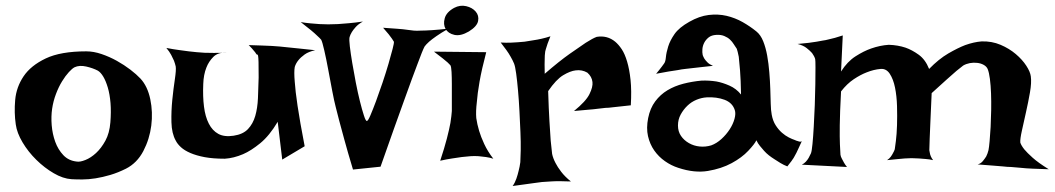

<svg xmlns="http://www.w3.org/2000/svg" viewBox="-20 -614 3625 660"><path d="M276.4 -437.5Q301.8 -437.5 329.1 -428.2Q356.4 -418.9 381.8 -404.8Q407.2 -390.6 428.2 -374.5Q449.2 -358.4 462.9 -343.8Q487.3 -317.4 496.6 -272.9Q505.9 -228.5 500 -182.1Q494.1 -135.7 472.7 -94.7Q451.2 -53.7 413.1 -34.2Q385.7 -20.5 359.4 -12.7Q333 -4.9 308.6 -1Q284.2 2.9 262.7 2.9Q241.2 2.9 225.6 2Q196.3 0 164.6 -18.6Q132.8 -37.1 105 -64.5Q77.1 -91.8 57.6 -124.5Q38.1 -157.2 34.2 -186.5Q28.3 -226.6 32.2 -270.5Q36.1 -314.5 61 -351.6Q85.9 -388.7 137.2 -413.1Q188.5 -437.5 276.4 -437.5ZM244.1 -58.6Q254.9 -56.6 273.4 -64Q292 -71.3 310.1 -87.9Q328.1 -104.5 342.3 -130.4Q356.4 -156.2 359.4 -193.4Q362.3 -229.5 359.9 -259.8Q357.4 -290 350.6 -313Q343.8 -335.9 335 -350.6Q326.2 -365.2 316.4 -371.1Q299.8 -379.9 276.4 -385.3Q252.9 -390.6 236.3 -382.8Q228.5 -378.9 216.8 -366.2Q205.1 -353.5 193.4 -334.5Q181.6 -315.4 172.4 -291Q163.1 -266.6 159.2 -240.2Q155.3 -213.9 157.7 -183.6Q160.2 -153.3 169.9 -126.5Q179.7 -99.6 197.8 -80.6Q215.8 -61.5 244.1 -58.6Z M551.8 -449.2Q577.1 -444.3 596.2 -441.9Q615.2 -439.5 628.9 -437.5Q644.5 -435.5 656.2 -434.6Q668 -433.6 683.6 -432.6Q710 -431.6 757.8 -432.6Q729.5 -434.6 713.4 -418.5Q697.3 -402.3 689.5 -381.8Q679.7 -357.4 678.7 -325.2Q676.8 -282.2 681.2 -247.6Q685.5 -212.9 697.8 -189Q710 -165 730.5 -153.8Q751 -142.6 783.2 -147.5Q815.4 -152.3 832.5 -170.4Q849.6 -188.5 857.4 -215.3Q865.2 -242.2 866.7 -276.4Q868.2 -310.5 869.1 -347.7Q869.1 -384.8 868.7 -400.9Q868.2 -417 867.2 -421.9Q866.2 -426.8 864.3 -426.3Q862.3 -425.8 859.4 -430.7Q857.4 -434.6 853.5 -438.5Q850.6 -442.4 845.7 -447.8Q840.8 -453.1 835 -459Q860.4 -458 880.4 -457.5Q900.4 -457 914.1 -456.1Q929.7 -455.1 941.4 -454.1Q952.1 -453.1 969.7 -451.2Q984.4 -449.2 1007.8 -447.3Q1031.2 -445.3 1063.5 -441.4Q1041 -436.5 1027.3 -426.8Q1013.7 -417 1005.9 -407.2Q997.1 -396.5 993.2 -383.8Q990.2 -367.2 993.2 -333Q995.1 -302.7 1002.9 -250Q1010.7 -197.3 1027.3 -111.3L950.2 -65.4L934.6 -195.3Q906.2 -147.5 874.5 -121.6Q842.8 -95.7 815.4 -84Q783.2 -70.3 752.9 -68.4Q712.9 -68.4 684.1 -73.7Q655.3 -79.1 634.8 -87.9Q614.3 -96.7 602.1 -107.9Q589.8 -119.1 584 -130.9Q570.3 -155.3 569.3 -193.8Q568.4 -232.4 572.3 -271Q576.2 -309.6 581.1 -341.8Q585.9 -374 584 -385.7Q582 -394.5 578.1 -405.3Q574.2 -414.1 568.4 -425.3Q562.5 -436.5 551.8 -449.2Z M1013.7 -538.1Q1030.3 -535.2 1047.4 -533.7Q1064.5 -532.2 1078.1 -531.2Q1093.8 -530.3 1108.4 -530.3Q1123 -530.3 1141.6 -531.2Q1157.2 -532.2 1179.2 -534.2Q1201.2 -536.1 1227.5 -540Q1211.9 -531.2 1203.1 -521.5Q1194.3 -511.7 1189.5 -503.9Q1183.6 -494.1 1181.6 -486.3Q1179.7 -478.5 1182.6 -454.1Q1185.5 -429.7 1190.9 -397.5Q1196.3 -365.2 1203.1 -330.1Q1210 -294.9 1217.3 -265.6Q1224.6 -236.3 1231 -216.8Q1237.3 -197.3 1241.2 -198.2Q1245.1 -198.2 1253.4 -217.8Q1261.7 -237.3 1272.5 -266.1Q1283.2 -294.9 1294.9 -329.6Q1306.6 -364.3 1315.4 -394.5Q1324.2 -424.8 1329.6 -445.8Q1335 -466.8 1334 -470.7Q1331.1 -474.6 1327.1 -481.4Q1320.3 -492.2 1296.9 -518.6Q1325.2 -516.6 1345.7 -515.1Q1366.2 -513.7 1378.9 -511.7Q1393.6 -509.8 1402.3 -508.8Q1411.1 -507.8 1427.7 -508.8Q1441.4 -508.8 1464.4 -510.3Q1487.3 -511.7 1521.5 -515.6Q1496.1 -501 1480 -489.7Q1463.9 -478.5 1455.1 -470.7Q1444.3 -460.9 1439.5 -454.1Q1432.6 -441.4 1415 -393.6Q1407.2 -373 1396 -342.8Q1384.8 -312.5 1369.6 -270Q1354.5 -227.5 1334 -170.9Q1313.5 -114.3 1288.1 -41L1193.4 -31.2Q1174.8 -92.8 1163.6 -134.3Q1152.3 -175.8 1145.5 -201.2Q1137.7 -230.5 1133.8 -247.1Q1128.9 -265.6 1122.1 -301.3Q1115.2 -336.9 1108.4 -374Q1101.6 -411.1 1094.7 -440.9Q1087.9 -470.7 1084 -477.5Q1080.1 -482.4 1070.3 -491.2Q1062.5 -499 1048.8 -510.3Q1035.2 -521.5 1013.7 -538.1Z M1471.7 -436.5 1651.4 -434.6Q1635.7 -375 1628.4 -333Q1621.1 -291 1619.1 -262.7Q1615.2 -230.5 1617.2 -208Q1620.1 -187.5 1627 -164.1Q1632.8 -144.5 1644.5 -119.1Q1656.2 -93.8 1675.8 -68.4Q1664.1 -72.3 1650.4 -74.2Q1636.7 -76.2 1625 -77.1Q1611.3 -78.1 1597.7 -77.1Q1584 -76.2 1567.4 -74.2Q1553.7 -72.3 1534.2 -69.3Q1514.6 -66.4 1493.2 -61.5Q1507.8 -105.5 1516.1 -137.7Q1524.4 -169.9 1528.3 -191.4Q1532.2 -216.8 1533.2 -232.4Q1533.2 -252 1533.2 -276.9Q1533.2 -301.8 1533.2 -325.2Q1533.2 -348.6 1532.2 -366.7Q1531.2 -384.8 1528.3 -389.6L1518.6 -399.4Q1512.7 -404.3 1501.5 -413.6Q1490.2 -422.9 1471.7 -436.5ZM1541 -586.9Q1561.5 -597.7 1582.5 -592.8Q1603.5 -587.9 1615.2 -574.2Q1627 -560.5 1623.5 -542Q1620.1 -523.4 1591.8 -505.9Q1563.5 -489.3 1542 -494.1Q1520.5 -499 1511.7 -514.6Q1502.9 -530.3 1508.8 -551.3Q1514.6 -572.3 1541 -586.9Z M1701.2 -467.8Q1719.7 -466.8 1734.9 -467.3Q1750 -467.8 1760.7 -468.8Q1773.4 -469.7 1783.2 -470.7Q1797.9 -472.7 1813.5 -475.6Q1827.1 -477.5 1842.3 -481Q1857.4 -484.4 1872.1 -489.3Q1866.2 -474.6 1862.3 -463.9Q1858.4 -453.1 1856.4 -445.3Q1853.5 -436.5 1853.5 -430.7Q1852.5 -423.8 1852.5 -414.1Q1851.6 -397.5 1852.5 -360.4Q1903.3 -404.3 1938 -428.7Q1972.7 -453.1 1993.2 -466.8Q2017.6 -482.4 2031.2 -487.3Q2067.4 -493.2 2094.7 -470.7Q2106.4 -460.9 2117.2 -444.8Q2127.9 -428.7 2135.7 -402.3Q2143.6 -376 2147.5 -339.4Q2151.4 -302.7 2148.4 -252Q2127.9 -250 2111.8 -248Q2095.7 -246.1 2085 -245.1Q2072.3 -243.2 2061.5 -243.2L2035.2 -240.2Q2021.5 -238.3 2001.5 -236.8Q1981.4 -235.4 1953.1 -232.4Q1994.1 -265.6 2006.3 -290.5Q2018.6 -315.4 2016.6 -332Q2014.6 -350.6 1999 -364.3Q1980.5 -375 1959 -372.1Q1940.4 -370.1 1916 -355.5Q1891.6 -340.8 1864.3 -300.8Q1866.2 -238.3 1868.7 -197.3Q1871.1 -156.2 1873 -130.9Q1876 -101.6 1877.9 -85Q1880.9 -70.3 1889.6 -53.7Q1896.5 -40 1909.2 -23.4Q1921.9 -6.8 1942.4 9.8Q1899.4 7.8 1872.1 9.8Q1855.5 10.7 1842.8 11.7Q1829.1 13.7 1813.5 15.6Q1799.8 17.6 1781.7 20Q1763.7 22.5 1742.2 25.4Q1750 14.6 1754.9 0.5Q1759.8 -13.7 1762.7 -26.4Q1766.6 -41 1768.6 -56.6Q1769.5 -70.3 1770 -97.7Q1770.5 -125 1769 -159.7Q1767.6 -194.3 1765.6 -231.9Q1763.7 -269.5 1760.7 -302.7Q1757.8 -335.9 1754.4 -360.8Q1751 -385.7 1747.1 -395.5Q1742.2 -407.2 1735.4 -418.9Q1729.5 -429.7 1720.7 -441.9Q1711.9 -454.1 1701.2 -467.8Z M2262.7 -395.5Q2267.6 -401.4 2269 -417.5Q2270.5 -433.6 2276.9 -454.1Q2283.2 -474.6 2298.8 -497.1Q2314.5 -519.5 2349.6 -539.1Q2383.8 -558.6 2416 -562.5Q2448.2 -566.4 2477.5 -559.6Q2506.8 -552.7 2532.7 -538.1Q2558.6 -523.4 2580.1 -505.9Q2594.7 -494.1 2603.5 -472.2Q2612.3 -450.2 2617.2 -422.9Q2622.1 -395.5 2624.5 -365.7Q2627 -335.9 2627.9 -308.1Q2628.9 -280.3 2629.4 -257.3Q2629.9 -234.4 2632.8 -219.7Q2636.7 -198.2 2646.5 -183.1Q2656.2 -168 2668 -157.7Q2679.7 -147.5 2691.4 -141.6Q2703.1 -135.7 2711.9 -132.8Q2717.8 -129.9 2722.7 -128.9Q2732.4 -125 2736.3 -128.9Q2730.5 -115.2 2725.6 -105.5Q2720.7 -95.7 2717.8 -88.9Q2713.9 -81.1 2710.9 -76.2Q2708 -70.3 2704.1 -65.4Q2701.2 -60.5 2696.3 -54.7Q2691.4 -48.8 2686.5 -42Q2673.8 -46.9 2662.6 -53.7Q2651.4 -60.5 2642.6 -66.4Q2631.8 -73.2 2623 -80.1Q2614.3 -86.9 2606.4 -95.7Q2599.6 -103.5 2592.3 -112.3Q2585 -121.1 2580.1 -131.8Q2574.2 -119.1 2552.2 -95.7Q2530.3 -72.3 2495.1 -53.2Q2460 -34.2 2413.6 -26.4Q2367.2 -18.6 2311.5 -37.1Q2287.1 -44.9 2265.6 -60.1Q2244.1 -75.2 2229 -96.7Q2213.9 -118.2 2207.5 -146Q2201.2 -173.8 2208 -208Q2214.8 -242.2 2232.4 -265.6Q2250 -289.1 2274.4 -303.7Q2298.8 -318.4 2329.1 -326.2Q2359.4 -334 2391.6 -336.9Q2417 -337.9 2442.4 -334Q2463.9 -330.1 2487.3 -319.8Q2510.7 -309.6 2527.3 -289.1Q2526.4 -340.8 2523.9 -371.6Q2521.5 -402.3 2519.5 -418.9Q2515.6 -438.5 2512.7 -446.3Q2507.8 -453.1 2502.4 -461.9Q2497.1 -470.7 2489.3 -478Q2481.4 -485.4 2469.7 -490.2Q2458 -495.1 2442.4 -494.1Q2425.8 -493.2 2416 -485.4Q2406.2 -477.5 2400.9 -467.3Q2395.5 -457 2394.5 -445.3Q2393.6 -433.6 2395.5 -424.8Q2397.5 -418.9 2401.4 -412.1Q2405.3 -406.2 2412.1 -399.4Q2418.9 -392.6 2430.7 -387.7Q2408.2 -384.8 2390.6 -383.3Q2373 -381.8 2360.4 -379.9Q2345.7 -377.9 2335 -377Q2324.2 -376 2309.6 -373Q2296.9 -371.1 2278.3 -368.2Q2259.8 -365.2 2235.4 -360.4Q2241.2 -367.2 2246.1 -373.5Q2251 -379.9 2254.9 -384.8Q2258.8 -390.6 2262.7 -395.5ZM2409.2 -279.3Q2391.6 -278.3 2374 -271Q2356.4 -263.7 2342.8 -250.5Q2329.1 -237.3 2319.8 -220.2Q2310.5 -203.1 2310.5 -182.6Q2310.5 -162.1 2320.8 -147Q2331.1 -131.8 2348.1 -122.1Q2365.2 -112.3 2385.3 -110.4Q2405.3 -108.4 2424.8 -114.3Q2443.4 -121.1 2460 -136.2Q2476.6 -151.4 2488.3 -169.4Q2500 -187.5 2504.9 -205.6Q2509.8 -223.6 2505.9 -235.4Q2498 -260.7 2470.7 -271Q2443.4 -281.2 2409.2 -279.3Z M2721.7 -462.9Q2744.1 -464.8 2760.3 -466.8Q2776.4 -468.8 2787.1 -470.7Q2799.8 -472.7 2808.6 -474.6Q2817.4 -475.6 2828.1 -478.5Q2837.9 -480.5 2850.1 -483.9Q2862.3 -487.3 2877 -492.2L2871.1 -368.2Q2892.6 -402.3 2920.9 -420.4Q2949.2 -438.5 2974.6 -447.3Q3004.9 -458 3035.2 -460Q3066.4 -459 3092.8 -450.2Q3115.2 -442.4 3138.2 -425.8Q3161.1 -409.2 3173.8 -377Q3207 -411.1 3239.7 -430.2Q3272.5 -449.2 3297.9 -459Q3328.1 -469.7 3354.5 -471.7Q3389.6 -472.7 3419.4 -460Q3449.2 -447.3 3471.7 -428.2Q3494.1 -409.2 3507.8 -388.2Q3521.5 -367.2 3523.4 -351.6Q3526.4 -330.1 3520.5 -296.4Q3514.6 -262.7 3506.8 -228Q3499 -193.4 3492.7 -164.6Q3486.3 -135.7 3487.3 -124Q3490.2 -114.3 3501 -100.6Q3510.7 -88.9 3529.8 -71.8Q3548.8 -54.7 3585 -32.2Q3553.7 -33.2 3529.8 -34.2Q3505.9 -35.2 3489.3 -37.1Q3469.7 -39.1 3455.1 -40Q3443.4 -40 3426.8 -42Q3413.1 -43 3391.1 -44.9Q3369.1 -46.9 3340.8 -48.8Q3351.6 -51.8 3358.4 -60.1Q3365.2 -68.4 3370.1 -76.2Q3375 -85.9 3377.9 -97.7Q3379.9 -107.4 3381.8 -128.9Q3383.8 -150.4 3385.3 -177.7Q3386.7 -205.1 3387.2 -235.4Q3387.7 -265.6 3386.7 -293Q3385.7 -320.3 3382.8 -342.8Q3379.9 -365.2 3375 -377Q3371.1 -385.7 3361.3 -391.1Q3351.6 -396.5 3338.9 -397.9Q3326.2 -399.4 3313.5 -397Q3300.8 -394.5 3291 -388.7Q3282.2 -381.8 3267.6 -370.1Q3254.9 -359.4 3234.4 -340.8Q3213.9 -322.3 3182.6 -293.9Q3179.7 -232.4 3178.2 -194.8Q3176.8 -157.2 3175.8 -137.7Q3174.8 -114.3 3174.8 -105.5Q3173.8 -97.7 3175.8 -90.8Q3177.7 -76.2 3187.5 -63.5Q3175.8 -66.4 3162.6 -67.4Q3149.4 -68.4 3138.7 -69.3Q3126 -70.3 3113.3 -70.3Q3102.5 -70.3 3089.8 -69.3Q3079.1 -68.4 3063.5 -66.9Q3047.9 -65.4 3029.3 -63.5Q3037.1 -68.4 3042 -75.2Q3046.9 -82 3049.8 -87.9Q3053.7 -94.7 3055.7 -100.6Q3056.6 -106.4 3059.6 -129.4Q3062.5 -152.3 3063.5 -183.6Q3064.5 -214.8 3063.5 -249.5Q3062.5 -284.2 3056.6 -313Q3050.8 -341.8 3038.6 -360.4Q3026.4 -378.9 3006.8 -377Q2983.4 -375 2959 -365.2Q2938.5 -357.4 2915 -341.8Q2891.6 -326.2 2871.1 -299.8Q2867.2 -226.6 2866.7 -183.6Q2866.2 -140.6 2867.2 -118.2Q2868.2 -91.8 2869.1 -82Q2870.1 -75.2 2874 -68.4Q2877 -62.5 2881.3 -54.7Q2885.7 -46.9 2891.6 -40L2736.3 -47.9Q2744.1 -51.8 2750 -58.1Q2755.9 -64.5 2759.8 -71.3Q2763.7 -79.1 2767.6 -86.9Q2770.5 -93.8 2772.9 -119.1Q2775.4 -144.5 2777.3 -179.2Q2779.3 -213.9 2780.8 -252.4Q2782.2 -291 2782.7 -324.7Q2783.2 -358.4 2783.2 -382.3Q2783.2 -406.2 2782.2 -411.1Q2779.3 -420.9 2771.5 -431.6Q2764.6 -439.5 2752.9 -448.7Q2741.2 -458 2721.7 -462.9Z"/></svg>

Font: Irish Grover
Style: Regular
Weight: 400
Designer: Squid
Foundry: Font Diner, Inc DBA Sideshow
Version: Version 1.001